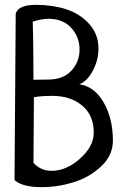

<svg xmlns="http://www.w3.org/2000/svg" viewBox="-20 -769 525 793"><path d="M40 -25.4 44.9 -712.9Q55.7 -749 128.9 -749Q196.3 -749 252.9 -731Q309.6 -712.9 348.1 -670.4Q386.7 -627.9 386.7 -568.4Q386.7 -521.5 363.8 -477.5Q340.8 -433.6 307.6 -420.9Q370.1 -412.1 408.2 -345.7Q446.3 -279.3 446.3 -188.5Q446.3 -127 397.5 -81.5Q348.6 -36.1 283.7 -16.1Q218.8 3.9 152.3 3.9Q71.3 3.9 40 -25.4ZM120.1 -367.2Q120.1 -299.8 118.2 -96.7Q147.5 -63.5 193.4 -63.5Q253.9 -63.5 310.5 -113.8Q367.2 -164.1 367.2 -221.7Q367.2 -293 319.3 -333Q271.5 -373 196.3 -373Q146.5 -373 120.1 -367.2ZM118.2 -439.5 178.7 -440.4Q241.2 -440.4 274.9 -477.1Q308.6 -513.7 308.6 -564.5Q308.6 -616.2 274.4 -653.8Q240.2 -691.4 179.7 -691.4Q152.3 -691.4 115.2 -679.7Q117.2 -620.1 117.7 -532.2Q118.2 -444.3 118.2 -439.5Z"/></svg>

Font: Neucha
Style: Regular
Weight: 400
Designer: Jovanny Lemonad
Foundry: Jovanny Lemonad
Version: Version 001.001